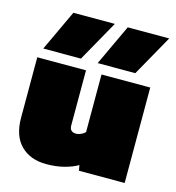

<svg xmlns="http://www.w3.org/2000/svg" viewBox="-109 -818 844 921"><g transform="rotate(15 313.0 -357.5)"><path d="M47 -522 142 -725H348L234 -522ZM317 -522 412 -725H618L504 -522ZM204 10Q124 10 77 -37Q30 -84 30 -174V-474H272V-200Q272 -168 305 -168Q316 -168 329 -174Q342 -180 349 -188V-474H591V0H364L359 -27Q333 -11 292.5 -0.5Q252 10 204 10Z"/></g></svg>

Font: Kanit Black
Style: Regular
Weight: 900
Designer: Katatrad Team
Foundry: CadsonDemak
Version: Version 2.000; ttfautohint (v1.8.3)